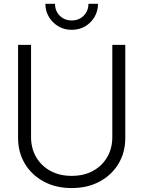

<svg xmlns="http://www.w3.org/2000/svg" viewBox="-20 -959 739 990"><path d="M349.6 10.7Q268.1 10.7 205.6 -22.9Q143.1 -56.6 108.2 -115Q73.2 -173.3 73.2 -247.6V-727.5H140.1V-252.4Q140.1 -194.3 166.3 -149.2Q192.4 -104 239.5 -78.1Q286.6 -52.2 349.6 -52.2Q413.1 -52.2 460 -78.1Q506.8 -104 533 -149.2Q559.1 -194.3 559.1 -252.4V-727.5H626V-247.6Q626 -173.3 591.1 -115Q556.2 -56.6 493.9 -22.9Q431.6 10.7 349.6 10.7ZM349.6 -805.2Q311.5 -805.2 281 -823.2Q250.5 -841.3 232.2 -871.8Q213.9 -902.3 213.9 -939.5H263.7Q263.7 -902.3 288.3 -877.9Q313 -853.5 349.6 -853.5Q386.7 -853.5 411.4 -877.9Q436 -902.3 436 -939.5H485.4Q485.4 -902.3 467.5 -871.8Q449.7 -841.3 418.9 -823.2Q388.2 -805.2 349.6 -805.2Z"/></svg>

Font: Inter 28pt Light
Style: Regular
Weight: 300
Designer: Rasmus Andersson
Foundry: rsms
Version: Version 4.001;git-66647c0bb